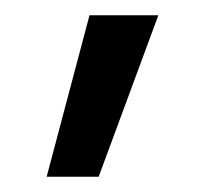

<svg xmlns="http://www.w3.org/2000/svg" viewBox="-20 -116 266 251"><path d="M97 -96H187L109 115H41Z"/></svg>

Font: Oak Sans
Style: Regular
Weight: 400
Designer: Erik Kennedy, Walven
Foundry: Erik Kennedy, Walven
Version: Version 1.000